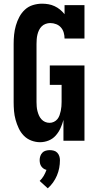

<svg xmlns="http://www.w3.org/2000/svg" viewBox="-20 -763 540 1041"><path d="M197 8Q173 8 149.5 -1Q126 -10 109 -27.5Q92 -45 81.5 -67.5Q71 -90 64.5 -113.5Q58 -137 56 -161.5Q54 -186 54 -210V-525Q54 -550 56.5 -575Q59 -600 66 -624.5Q73 -649 85 -671.5Q97 -694 115.5 -711Q134 -728 158.5 -735.5Q183 -743 208 -743Q226 -743 243 -740Q260 -737 276 -729.5Q292 -722 305.5 -711Q319 -700 330 -686V-735H438V-554H330Q330 -570 325.5 -586Q321 -602 310.5 -614Q300 -626 284.5 -632Q269 -638 252 -638Q240 -638 227.5 -633.5Q215 -629 206 -620Q197 -611 191.5 -599.5Q186 -588 183 -575.5Q180 -563 179 -550Q178 -537 178 -525V-210Q178 -198 179 -185.5Q180 -173 183 -161Q186 -149 191 -137.5Q196 -126 204.5 -116.5Q213 -107 224.5 -102Q236 -97 249 -97Q261 -97 272.5 -102.5Q284 -108 291.5 -117.5Q299 -127 303 -138.5Q307 -150 309.5 -162Q312 -174 313 -186Q314 -198 314 -210V-303H250V-408H438V0H324V-113Q318 -90 308 -68Q298 -46 282 -28Q266 -10 243.5 -1Q221 8 197 8ZM239 258 195 218Q208 206 217 190.5Q226 175 232 158Q223 156 216 151Q209 146 204 139Q199 132 197 123Q195 114 195 105Q195 94 198.5 83.5Q202 73 209.5 65Q217 57 228 54Q239 51 250 51Q261 51 272 54Q283 57 290.5 65Q298 73 301.5 83.5Q305 94 305 105Q305 127 301 148Q297 169 288.5 189Q280 209 267.5 226.5Q255 244 239 258Z"/></svg>

Font: Iosevka Slab Extrabold
Style: Regular
Weight: 800
Monospace: yes
Designer: Belleve Invis
Foundry: Belleve Invis
Version: Version 11.1.1; ttfautohint (v1.8.3)